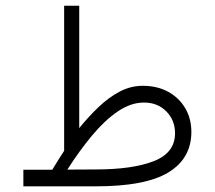

<svg xmlns="http://www.w3.org/2000/svg" viewBox="-20 -658 758 678"><path d="M164.6 -58.6Q174.8 -75.7 185.3 -92.3Q195.8 -108.9 206.5 -125.5V-637.7H259.8V-205.6Q292.5 -246.1 328.1 -280Q363.8 -314 402.6 -334.5Q441.4 -355 483.9 -355Q535.6 -355 574.2 -333.7Q612.8 -312.5 634.3 -275.6Q655.8 -238.8 655.8 -191.4Q655.3 -98.1 574.5 -49.1Q493.7 0 318.8 0H62.5V-58.6ZM316.9 -59.6Q447.8 -59.6 522.9 -88.9Q598.1 -118.2 598.1 -187.5Q598.1 -233.4 567.4 -264.6Q536.6 -295.9 488.3 -295.9Q442.4 -295.9 396.5 -264.9Q350.6 -233.9 305.9 -180.4Q261.2 -127 217.8 -59.1Z"/></svg>

Font: Vazir Thin
Style: Thin
Weight: 100
Designer: Saber Rastikerdar
Foundry: Saber Rastikerdar
Version: Version 30.0.0